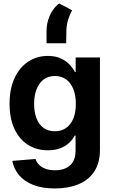

<svg xmlns="http://www.w3.org/2000/svg" viewBox="-20 -855 644 1088"><path d="M291 212.9Q219.2 212.9 168.5 192.9Q117.7 172.9 87.9 137.5Q58.1 102.1 49.8 56.6L181.2 45.9Q187 64.5 201.4 78.9Q215.8 93.3 238.5 101.6Q261.2 109.9 292.5 109.9Q345.2 109.9 376.7 82.3Q408.2 54.7 408.2 -2.4V-86.9H403.8Q391.1 -63.5 370.4 -44.4Q349.6 -25.4 320.1 -14.4Q290.5 -3.4 250.5 -3.4Q186.5 -3.4 137.9 -34.7Q89.4 -65.9 61.8 -125Q34.2 -184.1 34.2 -267.6Q34.2 -351.6 62.3 -412.1Q90.3 -472.7 139.4 -505.4Q188.5 -538.1 251 -538.1Q294.4 -538.1 324.7 -523.9Q355 -509.8 374.3 -488.8Q393.6 -467.8 404.8 -446.8H408.7V-529.3H546.4V-6.8Q546.4 68.8 513.7 117.7Q481 166.5 423.3 189.7Q365.7 212.9 291 212.9ZM290.5 -111.3Q346.2 -111.3 377.9 -152.6Q409.7 -193.8 409.7 -266.6Q409.7 -314.9 395.5 -350.3Q381.3 -385.7 354.7 -405Q328.1 -424.3 291 -424.3Q252.9 -424.3 226.8 -404.3Q200.7 -384.3 187 -348.6Q173.3 -313 173.3 -266.6Q173.3 -219.7 186.8 -184.8Q200.2 -149.9 226.3 -130.6Q252.4 -111.3 290.5 -111.3ZM243.7 -609.9V-676.8Q243.7 -712.9 253.7 -743.9Q263.7 -774.9 280 -798.6Q296.4 -822.3 315.9 -835.4L388.7 -796.4Q375.5 -773.9 365.7 -742.4Q356 -710.9 356 -671.4L355 -609.9Z"/></svg>

Font: Inter Cardless Tabular Bold
Style: Bold
Weight: 700
Designer: Rasmus Andersson
Foundry: rsms
Version: Version 4.000;git-4fc901f